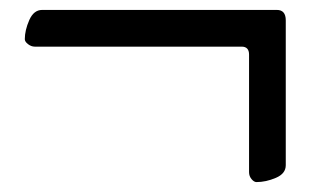

<svg xmlns="http://www.w3.org/2000/svg" viewBox="-20 -409 640 387"><path d="M482 -62V-299Q482 -315 467 -315H50Q43 -315 36.5 -320Q30 -325 30 -330Q30 -348 39 -368.5Q48 -389 65 -389H538Q556 -389 556 -368V-76Q556 -59 536 -50.5Q516 -42 497 -42Q492 -42 487 -48Q482 -54 482 -62Z"/></svg>

Font: EB Garamond ExtraBold
Style: Italic
Weight: 800
Italic angle: -17.2°
Designer: Georg Duffner and Octavio Pardo
Foundry: Georg Duffner
Version: Version 1.000